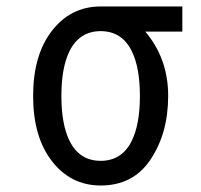

<svg xmlns="http://www.w3.org/2000/svg" viewBox="-20 -567 626 597"><path d="M293 9.8Q198.7 9.8 139.6 -68.4Q83 -143.1 83 -268.6Q83 -394 139.6 -468.8Q198.7 -546.9 293 -546.9H546.9V-468.8H431.6Q502.9 -385.3 502.9 -268.6Q502.9 -150.9 446.3 -68.4Q392.6 9.8 293 9.8ZM390.1 -129.9Q415 -181.2 415 -268.6Q415 -356 390.1 -407.2Q359.4 -470.2 293 -470.2Q226.6 -470.2 195.8 -407.2Q170.9 -356 170.9 -268.6Q170.9 -181.2 195.8 -129.9Q226.6 -66.9 293 -66.9Q359.4 -66.9 390.1 -129.9Z"/></svg>

Font: Consola Mono
Style: Book
Weight: 400
Monospace: yes
Designer: Wojciech Kalinowski "wmk69" (wmk69@o2.pl)
Foundry: Wojciech Kalinowski "wmk69" (wmk69@o2.pl)
Version: Version 2.1.0